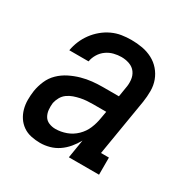

<svg xmlns="http://www.w3.org/2000/svg" viewBox="-130 -654 761 777"><g transform="rotate(30 250.0 -265.0)"><path d="M156 8H155Q155 8 155 8Q155 8 155 8Q134 8 113 3.5Q92 -1 75.5 -12.5Q59 -24 48 -40.5Q37 -57 31.5 -77Q26 -97 26 -118.5Q26 -140 29 -161Q33 -186 43.5 -210.5Q54 -235 73 -253.5Q92 -272 116 -284Q140 -296 165 -303Q190 -310 214.5 -312.5Q239 -315 264 -315H338L345 -358Q349 -377 347 -396.5Q345 -416 334.5 -430.5Q324 -445 306 -451.5Q288 -458 268 -458Q251 -458 233 -453.5Q215 -449 199.5 -438Q184 -427 174 -410.5Q164 -394 161 -376H71Q75 -399 84 -420.5Q93 -442 107 -461Q121 -480 139.5 -495.5Q158 -511 179.5 -521Q201 -531 223.5 -534.5Q246 -538 268 -538Q295 -538 320 -533.5Q345 -529 367 -517.5Q389 -506 405 -487.5Q421 -469 429.5 -446Q438 -423 438 -397Q438 -371 434 -345L390 -80H427V0H286L300 -86Q289 -66 274 -48Q259 -30 240 -17Q221 -4 199 2Q177 8 156 8ZM181 -72Q206 -72 231 -81Q256 -90 275.5 -109Q295 -128 305 -152Q315 -176 319 -201L325 -235H264Q250 -235 235.5 -234Q221 -233 206.5 -230Q192 -227 177.5 -222Q163 -217 150.5 -208Q138 -199 130.5 -185.5Q123 -172 120 -158Q118 -142 119.5 -126Q121 -110 128.5 -97Q136 -84 150.5 -78Q165 -72 181 -72Z"/></g></svg>

Font: Iosevka Curly Slab MdObl
Style: Regular
Weight: 500
Italic angle: -9°
Monospace: yes
Designer: Belleve Invis
Foundry: Belleve Invis
Version: Version 11.0.0; ttfautohint (v1.8.3)